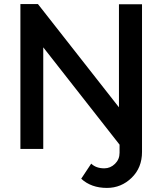

<svg xmlns="http://www.w3.org/2000/svg" viewBox="-20 -730 796 941"><path d="M192 -498V0H80V-710H166L563 -204V-709H676V15Q676 92 625 141.5Q574 191 504 191Q427 191 378 146L427 72Q451 95 491 95Q521 95 543.5 73Q566 51 566 19V-21Z"/></svg>

Font: Raleway-v4020 SemiBold
Style: Regular
Weight: 600
Designer: Matt McInerney, Pablo Impallari, Rodrigo Fuenzalida
Foundry: Matt McInerney, Pablo Impallari, Rodrigo Fuenzalida
Version: Version 4.020;PS 004.020;hotconv 1.0.88;makeotf.lib2.5.64775